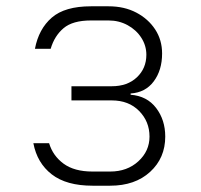

<svg xmlns="http://www.w3.org/2000/svg" viewBox="-20 -580 640 610"><path d="M274 10Q191 10 144.5 -26Q98 -62 86 -125H136Q148 -85 182 -60Q216 -35 274 -35H330Q384 -35 419.5 -67.5Q455 -100 455 -146Q455 -194 422 -227.5Q389 -261 335 -261H207V-306H335Q385 -306 415 -334.5Q445 -363 445 -406Q445 -435 429 -460Q413 -485 385.5 -500Q358 -515 325 -515H269Q211 -515 182 -490.5Q153 -466 141 -425H91Q103 -488 144.5 -524Q186 -560 269 -560H325Q375 -560 413 -540Q451 -520 473 -486.5Q495 -453 495 -410Q495 -357 468.5 -321.5Q442 -286 395 -283V-279Q447 -275 476 -237Q505 -199 505 -146Q505 -78 457 -34Q409 10 330 10Z"/></svg>

Font: NKDuy Mono Thin
Style: Regular
Weight: 100
Monospace: yes
Designer: NKDuy
Foundry: NKDuy
Version: Version 2.251; ttfautohint (v1.8.4.7-5d5b)